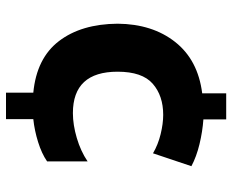

<svg xmlns="http://www.w3.org/2000/svg" viewBox="-87 -677 774 640"><g transform="rotate(90 300.0 -357.0)"><path d="M289 10H377V-81Q415 -85 453.5 -97Q492 -109 518 -127V-262Q484 -239 440 -226Q396 -213 357 -213Q219 -213 219 -362Q219 -444 259 -479Q299 -514 363 -514Q392 -514 427 -505.5Q462 -497 491 -480L534 -608Q502 -625 460.5 -635Q419 -645 378 -648V-724H291V-644Q180 -630 120 -554Q60 -478 59 -362Q60 -241 117 -166.5Q174 -92 289 -81Z"/></g></svg>

Font: Noto Sans Mono Extra
Style: Regular
Weight: 800
Designer: Monotype Design Team
Foundry: Monotype Imaging Inc.
Version: Version 1.900